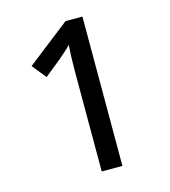

<svg xmlns="http://www.w3.org/2000/svg" viewBox="-107 -800 786 887"><g transform="rotate(-15 286.0 -357.0)"><path d="M369 0H270V-475Q270 -513 271 -543.5Q272 -574 274 -604Q261 -590 247 -578Q233 -566 215 -550L137 -487L83 -554L288 -714H369Z"/></g></svg>

Font: Noto Sans Sinhala UI Medium
Style: Regular
Weight: 500
Designer: Jelle Bosma - Monotype Design Team
Foundry: Monotype Imaging Inc.
Version: Version 2.006; ttfautohint (v1.8.4.7-5d5b)